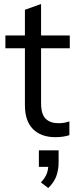

<svg xmlns="http://www.w3.org/2000/svg" viewBox="-20 -681 390 963"><path d="M186 -439V-164Q186 -108 209 -85.5Q232 -63 274 -63Q302 -63 328 -72V-3Q297 7 258 7Q186 7 145.5 -33.5Q105 -74 105 -153V-439H7V-503H105V-632L186 -661V-503H330V-439ZM274 73V131Q274 171 262.5 202.5Q251 234 222 262L185 234Q204 214 212 196Q220 178 222 156H175V73Z"/></svg>

Font: Muli-Regular
Style: Regular
Weight: 400
Version: Version 2.000